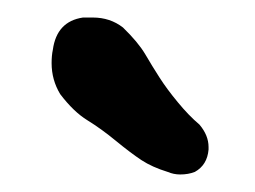

<svg xmlns="http://www.w3.org/2000/svg" viewBox="-20 -725 289 218"><path d="M74.2 -705.1Q79.6 -705.1 85.4 -705.1Q105 -705.1 119.6 -693.8Q136.7 -677.2 144.8 -663.6Q152.8 -649.9 161.1 -637Q169.4 -624 181.9 -608.9Q194.3 -593.8 206.5 -583.5Q216.8 -571.3 216.8 -558.1V-555.2Q215.3 -537.6 201.2 -529.8Q193.8 -526.9 184.6 -526.9Q177.2 -526.9 170.4 -529.8Q152.8 -535.2 140.6 -543.2Q128.4 -551.3 111.8 -564.9Q95.2 -578.6 79.3 -588.4Q63.5 -598.1 48.3 -618.2Q38.6 -634.3 38.6 -653.3Q38.6 -662.1 40 -668.5Q44.4 -700.7 74.2 -705.1Z"/></svg>

Font: Myanmar Kalay
Style: Regular
Weight: 400
Designer: Khon Soe Zaw Thu
Foundry: PaOh Unicode khonsoezawthu@gmail.com and @hotmail.com
Version: Version 1.20 December 6, 2016